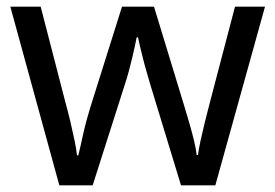

<svg xmlns="http://www.w3.org/2000/svg" viewBox="-20 -557 826 576"><path d="M431 -303Q425 -324 419 -344.5Q413 -365 408.5 -383.5Q404 -402 400 -418Q396 -434 394 -445H390Q388 -434 384.5 -418Q381 -402 376.5 -383Q372 -364 366.5 -343.5Q361 -323 354 -302L258 -1H158L11 -537H102L176 -251Q184 -222 191 -192.5Q198 -163 203.5 -136.5Q209 -110 211 -91H215Q218 -103 222 -121Q226 -139 230.5 -159Q235 -179 240.5 -199Q246 -219 251 -235L346 -537H442L534 -235Q541 -212 548.5 -186Q556 -160 562 -135.5Q568 -111 570 -92H574Q576 -109 581.5 -134.5Q587 -160 594.5 -190.5Q602 -221 610 -251L685 -537H775L626 -1H523Z"/></svg>

Font: uguzrati15
Style: Book
Weight: 400
Designer: Jelle Bosma - Monotype Design Team, Universal Thirst
Foundry: Monotype Imaging Inc.
Version: Version 2.106